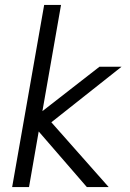

<svg xmlns="http://www.w3.org/2000/svg" viewBox="-20 -754 526 774"><path d="M158 -734H226L151 -306L381 -485H470L187 -261L418 0H330L136 -224L97 0H29Z"/></svg>

Font: Niramit Light
Style: Italic
Weight: 300
Italic angle: -10°
Designer: Katatrad Aksorn Co.,Ltd.
Foundry: Cadson Demak Co.,Ltd.
Version: Version 1.000; ttfautohint (v1.6)